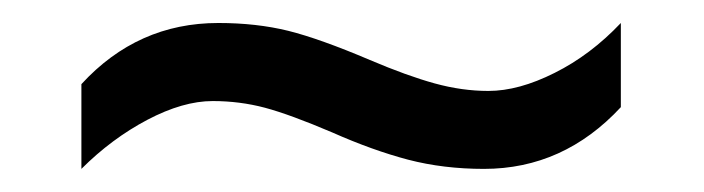

<svg xmlns="http://www.w3.org/2000/svg" viewBox="-20 -436 612 167"><path d="M165 -348.1Q139.2 -348.1 108.2 -331.8Q77.1 -315.4 50.8 -289.1V-362.8Q99.6 -416 169.9 -416Q203.1 -416 230.7 -409.2Q258.3 -402.3 301.8 -383.8Q334 -370.1 357.9 -363.5Q381.8 -356.9 404.8 -356.9Q431.2 -356.9 462.4 -372.6Q493.7 -388.2 520 -416V-342.8Q470.2 -289.1 400.9 -289.1Q365.7 -289.1 335 -297.1Q304.2 -305.2 269 -320.8Q232.4 -336.4 210.4 -342.3Q188.5 -348.1 165 -348.1Z"/></svg>

Font: Samim FD
Style: FD
Weight: 400
Foundry: DejaVu fonts team - Redesigned by Saber Rastikerdar
Version: Version 4.0.5